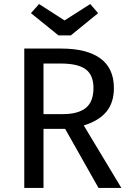

<svg xmlns="http://www.w3.org/2000/svg" viewBox="-20 -929 645 949"><path d="M302 -292H195V0H100V-689H281Q410 -689 476.5 -640Q543 -591 543 -494Q543 -422 506 -377Q469 -332 394 -309L580 0H467ZM291 -365Q366 -365 404 -395.5Q442 -426 442 -494Q442 -558 403.5 -586.5Q365 -615 280 -615H195V-365ZM465 -864 330 -754H269L133 -864L173 -909L299 -828L426 -909Z"/></svg>

Font: Wolseley Sans
Style: Regular
Weight: 400
Designer: Carrois Corporate & Edenspiekermann AG
Foundry: Carrois Corporate GbR & Edenspiekermann AG
Version: Version 4.202